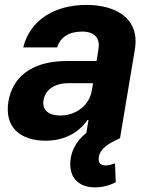

<svg xmlns="http://www.w3.org/2000/svg" viewBox="-20 -573 620 796"><path d="M169 10.3C249.6 10.3 307.9 -24.9 342.7 -75.6H346.9L337.7 -21.3C293.3 11.7 269.9 63.2 271.3 110.1C272.4 170.1 311.8 203.8 374.3 203.8C410.9 203.8 441.1 192.5 459.9 182.5L456.7 104.4C446.7 107.6 433.9 112.9 418 112.9C395.2 112.9 385.7 100.1 389.9 77.4C395.2 43.3 430.4 21 477.6 0L539.1 -367.9C560.7 -497.9 459.2 -552.6 338.4 -552.6C207.4 -552.6 104.4 -490.8 76.3 -376.4H217C229 -418.3 266.3 -442.1 320.3 -442.1C371.4 -442.1 395.2 -415.5 388.5 -371.4L380.3 -320H255.3C138.1 -320 35.5 -273.8 14.9 -152.3C-2.8 -44.7 65.3 10.3 169 10.3ZM160.2 -157.3C166.9 -199.9 205.6 -228.3 263.8 -228H365.8L360.1 -195C349.8 -137.4 296.2 -94.1 229.8 -94.1C182.5 -94.1 153.8 -116.1 160.2 -157.3Z"/></svg>

Font: Magic Ui Pro
Style: Bold Italic
Weight: 700
Italic angle: -9.39999°
Designer: Stefan Endress, Andreas Faust
Version: Version 1.000;FEAKit 1.0